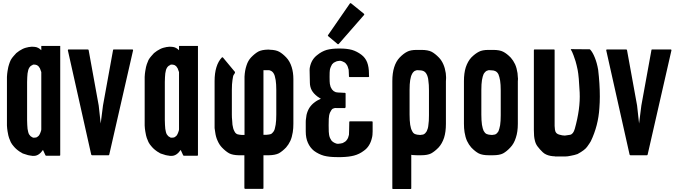

<svg xmlns="http://www.w3.org/2000/svg" viewBox="-20 -995 4364 1228"><path d="M244.1 -701.2Q284.2 -701.2 365.2 -701.2Q365.2 -613.3 365.2 -438.5Q365.2 -293.9 365.2 -3.9Q365.2 -2 364.3 0Q362.3 1 360.4 1Q332 1 275.4 1Q273.4 1 272.5 0Q271.5 0 270.5 -2Q265.6 -13.7 254.9 -36.1Q242.2 -17.6 227.5 -7.8Q212.9 2 196.3 2Q189.5 2 185.5 2Q181.6 1 177.7 0Q175.8 0 173.8 0Q171.9 -1 168.9 -1Q159.2 -2 149.4 -5.9Q138.7 -8.8 127.9 -12.7Q122.1 -14.6 117.2 -18.6Q111.3 -22.5 105.5 -25.4Q99.6 -29.3 94.7 -33.2Q89.8 -37.1 84 -42Q75.2 -49.8 66.4 -60.5Q56.6 -71.3 48.8 -85.9Q42 -100.6 38.1 -112.3Q33.2 -125 28.3 -155.3Q25.4 -171.9 24.4 -192.4Q24.4 -212.9 24.4 -236.3Q24.4 -237.3 24.4 -239.3Q24.4 -239.3 24.4 -240.2Q24.4 -240.2 24.4 -240.2Q24.4 -266.6 24.4 -320.3Q24.4 -364.3 24.4 -454.1Q24.4 -455.1 24.4 -455.1Q24.4 -455.1 24.4 -455.1Q24.4 -456.1 24.4 -460Q24.4 -483.4 24.4 -502.9Q25.4 -523.4 28.3 -541Q33.2 -571.3 38.1 -584Q42 -596.7 48.8 -611.3Q56.6 -625 66.4 -635.7Q75.2 -646.5 84 -655.3Q93.8 -663.1 103.5 -669.9Q114.3 -676.8 124 -681.6Q133.8 -686.5 144.5 -689.5Q155.3 -692.4 165 -694.3Q166 -694.3 167 -694.3Q176.8 -695.3 182.6 -696.3Q189.5 -696.3 201.2 -695.3Q213.9 -694.3 224.6 -688.5Q234.4 -683.6 244.1 -673.8Q244.1 -682.6 244.1 -701.2ZM244.1 -167Q244.1 -288.1 244.1 -530.3Q244.1 -531.2 244.1 -534.2Q243.2 -537.1 242.2 -539.1Q240.2 -545.9 237.3 -552.7Q235.4 -559.6 231.4 -563.5Q228.5 -569.3 224.6 -572.3Q220.7 -575.2 216.8 -578.1Q211.9 -580.1 207 -581.1Q203.1 -582 198.2 -582Q193.4 -582 192.4 -582Q190.4 -581.1 188.5 -580.1Q187.5 -579.1 186.5 -578.1Q184.6 -577.1 183.6 -577.1Q177.7 -574.2 173.8 -570.3Q168.9 -565.4 166 -559.6Q162.1 -553.7 160.2 -544.9Q158.2 -536.1 156.2 -525.4Q155.3 -515.6 154.3 -501Q153.3 -487.3 153.3 -470.7Q153.3 -389.6 153.3 -226.6Q153.3 -210 154.3 -196.3Q155.3 -181.6 156.2 -170.9Q158.2 -159.2 160.2 -151.4Q162.1 -142.6 166 -135.7Q169.9 -129.9 173.8 -126Q177.7 -121.1 183.6 -119.1Q184.6 -118.2 186.5 -117.2Q187.5 -116.2 188.5 -116.2Q190.4 -115.2 191.4 -114.3Q193.4 -114.3 198.2 -114.3Q203.1 -114.3 207 -115.2Q211.9 -115.2 216.8 -118.2Q219.7 -120.1 224.6 -124Q228.5 -127 231.4 -131.8Q234.4 -136.7 237.3 -143.6Q240.2 -149.4 242.2 -157.2Q243.2 -159.2 243.2 -161.1Q243.2 -164.1 244.1 -167Z M831.1 -672.9Q780.3 -450.2 678.7 -5.9Q678.7 -4.9 676.8 -2.9Q675.8 -2 673.8 -2Q638.7 -2 569.3 -2Q567.4 -2 566.4 -2.9Q564.5 -4.9 563.5 -5.9Q513.7 -228.5 414.1 -672.9Q414.1 -673.8 414.1 -674.8Q414.1 -675.8 415 -676.8Q416 -677.7 417 -678.7Q418 -678.7 418.9 -678.7Q460 -678.7 541 -678.7Q543 -678.7 544.9 -677.7Q545.9 -676.8 546.9 -674.8Q568.4 -556.6 611.3 -320.3Q615.2 -281.2 624 -205.1Q628.9 -243.2 638.7 -320.3Q660.2 -438.5 703.1 -674.8Q703.1 -676.8 704.1 -677.7Q706.1 -678.7 708 -678.7Q747.1 -678.7 826.2 -678.7Q827.1 -678.7 828.1 -678.7Q829.1 -677.7 830.1 -676.8Q831.1 -675.8 831.1 -674.8Q831.1 -673.8 831.1 -673.8Q831.1 -672.9 831.1 -672.9Z M1125 -701.2Q1165 -701.2 1246.1 -701.2Q1246.1 -613.3 1246.1 -438.5Q1246.1 -293.9 1246.1 -3.9Q1246.1 -2 1245.1 0Q1243.2 1 1241.2 1Q1212.9 1 1156.2 1Q1154.3 1 1153.3 0Q1152.3 0 1151.4 -2Q1146.5 -13.7 1135.7 -36.1Q1123 -17.6 1108.4 -7.8Q1093.8 2 1077.1 2Q1070.3 2 1066.4 2Q1062.5 1 1058.6 0Q1056.6 0 1054.7 0Q1052.7 -1 1049.8 -1Q1040 -2 1030.3 -5.9Q1019.5 -8.8 1008.8 -12.7Q1002.9 -14.6 998 -18.6Q992.2 -22.5 986.3 -25.4Q980.5 -29.3 975.6 -33.2Q970.7 -37.1 964.8 -42Q956.1 -49.8 947.3 -60.5Q937.5 -71.3 929.7 -85.9Q922.9 -100.6 918.9 -112.3Q914.1 -125 909.2 -155.3Q906.2 -171.9 905.3 -192.4Q905.3 -212.9 905.3 -236.3Q905.3 -237.3 905.3 -239.3Q905.3 -239.3 905.3 -240.2Q905.3 -240.2 905.3 -240.2Q905.3 -266.6 905.3 -320.3Q905.3 -364.3 905.3 -454.1Q905.3 -455.1 905.3 -455.1Q905.3 -455.1 905.3 -455.1Q905.3 -456.1 905.3 -460Q905.3 -483.4 905.3 -502.9Q906.2 -523.4 909.2 -541Q914.1 -571.3 918.9 -584Q922.9 -596.7 929.7 -611.3Q937.5 -625 947.3 -635.7Q956.1 -646.5 964.8 -655.3Q974.6 -663.1 984.4 -669.9Q995.1 -676.8 1004.9 -681.6Q1014.6 -686.5 1025.4 -689.5Q1036.1 -692.4 1045.9 -694.3Q1046.9 -694.3 1047.9 -694.3Q1057.6 -695.3 1063.5 -696.3Q1070.3 -696.3 1082 -695.3Q1094.7 -694.3 1105.5 -688.5Q1115.2 -683.6 1125 -673.8Q1125 -682.6 1125 -701.2ZM1125 -167Q1125 -288.1 1125 -530.3Q1125 -531.2 1125 -534.2Q1124 -537.1 1123 -539.1Q1121.1 -545.9 1118.2 -552.7Q1116.2 -559.6 1112.3 -563.5Q1109.4 -569.3 1105.5 -572.3Q1101.6 -575.2 1097.7 -578.1Q1092.8 -580.1 1087.9 -581.1Q1084 -582 1079.1 -582Q1074.2 -582 1073.2 -582Q1071.3 -581.1 1069.3 -580.1Q1068.4 -579.1 1067.4 -578.1Q1065.4 -577.1 1064.5 -577.1Q1058.6 -574.2 1054.7 -570.3Q1049.8 -565.4 1046.9 -559.6Q1043 -553.7 1041 -544.9Q1039.1 -536.1 1037.1 -525.4Q1036.1 -515.6 1035.2 -501Q1034.2 -487.3 1034.2 -470.7Q1034.2 -389.6 1034.2 -226.6Q1034.2 -210 1035.2 -196.3Q1036.1 -181.6 1037.1 -170.9Q1039.1 -159.2 1041 -151.4Q1043 -142.6 1046.9 -135.7Q1050.8 -129.9 1054.7 -126Q1058.6 -121.1 1064.5 -119.1Q1065.4 -118.2 1067.4 -117.2Q1068.4 -116.2 1069.3 -116.2Q1071.3 -115.2 1072.3 -114.3Q1074.2 -114.3 1079.1 -114.3Q1084 -114.3 1087.9 -115.2Q1092.8 -115.2 1097.7 -118.2Q1100.6 -120.1 1105.5 -124Q1109.4 -127 1112.3 -131.8Q1115.2 -136.7 1118.2 -143.6Q1121.1 -149.4 1123 -157.2Q1124 -159.2 1124 -161.1Q1124 -164.1 1125 -167Z M1856.4 -476.6Q1856.4 -385.7 1856.4 -204.1Q1856.4 -189.5 1855.5 -175.8Q1854.5 -163.1 1852.5 -149.4Q1847.7 -118.2 1836.9 -93.8Q1825.2 -69.3 1809.6 -51.8Q1786.1 -27.3 1763.7 -14.6Q1740.2 -2.9 1700.2 -2Q1688.5 -2 1665 -2Q1665 68.4 1665 208Q1665 210 1664.1 211.9Q1662.1 212.9 1660.2 212.9Q1623 212.9 1547.9 212.9Q1545.9 212.9 1544.9 211.9Q1543 210 1543 208Q1543 137.7 1543 -2Q1531.2 -2 1506.8 -2Q1467.8 -2.9 1445.3 -14.6Q1422.9 -27.3 1399.4 -51.8Q1382.8 -69.3 1372.1 -93.8Q1360.4 -118.2 1356.4 -149.4Q1353.5 -163.1 1352.5 -175.8Q1352.5 -189.5 1352.5 -204.1Q1352.5 -294.9 1352.5 -476.6Q1352.5 -527.3 1364.3 -565.4Q1376 -603.5 1399.4 -627.9Q1399.4 -628.9 1402.3 -628.9Q1404.3 -628.9 1406.2 -627Q1429.7 -597.7 1478.5 -540Q1479.5 -539.1 1481.4 -537.1Q1484.4 -531.2 1482.4 -528.3Q1480.5 -524.4 1478.5 -521.5Q1472.7 -515.6 1470.7 -505.9Q1468.8 -495.1 1466.8 -482.4Q1464.8 -470.7 1463.9 -455.1Q1462.9 -438.5 1462.9 -419.9Q1462.9 -367.2 1462.9 -260.7Q1462.9 -242.2 1464.8 -225.6Q1465.8 -210 1466.8 -197.3Q1468.8 -184.6 1471.7 -173.8Q1474.6 -164.1 1478.5 -157.2Q1481.4 -150.4 1486.3 -144.5Q1491.2 -139.6 1497.1 -136.7Q1501 -135.7 1509.8 -133.8Q1518.6 -132.8 1527.3 -131.8Q1533.2 -131.8 1543.9 -131.8Q1543.9 -131.8 1543.9 -141.6Q1543.9 -150.4 1543.9 -167Q1543.9 -197.3 1543.9 -245.1Q1543.9 -293 1543.9 -341.8Q1543.9 -402.3 1543.9 -451.2Q1543.9 -500 1543.9 -502.9Q1543.9 -503.9 1543.9 -504.9Q1545.9 -544.9 1556.6 -576.2Q1566.4 -607.4 1585.9 -627.9Q1609.4 -652.3 1631.8 -665Q1654.3 -676.8 1693.4 -677.7Q1694.3 -677.7 1697.3 -677.7Q1698.2 -677.7 1698.2 -677.7Q1698.2 -677.7 1699.2 -677.7Q1699.2 -677.7 1699.2 -677.7Q1700.2 -677.7 1700.2 -677.7Q1702.1 -677.7 1707 -676.8Q1744.1 -675.8 1765.6 -664.1Q1787.1 -652.3 1810.5 -627.9Q1834 -603.5 1845.7 -565.4Q1856.4 -531.2 1856.4 -488.3Q1856.4 -482.4 1856.4 -476.6ZM1747.1 -419.9Q1747.1 -438.5 1746.1 -454.1Q1744.1 -469.7 1743.2 -482.4Q1741.2 -495.1 1738.3 -504.9Q1736.3 -514.6 1732.4 -521.5Q1728.5 -529.3 1723.6 -534.2Q1718.8 -539.1 1712.9 -542Q1710 -543 1708 -543.9Q1705.1 -544.9 1702.1 -545.9Q1689.5 -545.9 1665 -545.9Q1665 -522.5 1665 -476.6Q1665 -362.3 1665 -132.8Q1670.9 -132.8 1683.6 -132.8Q1692.4 -133.8 1701.2 -134.8Q1709 -136.7 1712.9 -137.7Q1718.8 -140.6 1723.6 -146.5Q1728.5 -151.4 1732.4 -158.2Q1736.3 -165 1738.3 -174.8Q1741.2 -185.5 1743.2 -198.2Q1745.1 -210.9 1746.1 -226.6Q1747.1 -242.2 1747.1 -261.7Q1747.1 -314.5 1747.1 -419.9Z M1940.4 -259.8Q1946.3 -285.2 1959 -305.7Q1972.7 -326.2 1991.2 -339.8Q2001 -347.7 2011.7 -353.5Q2022.5 -359.4 2032.2 -363.3Q2026.4 -366.2 2021.5 -370.1Q2015.6 -373 2009.8 -377.9Q1985.4 -396.5 1973.6 -418Q1961.9 -440.4 1961.9 -466.8Q1961.9 -469.7 1960.9 -511.7Q1959 -554.7 1961.9 -564.5Q1966.8 -589.8 1978.5 -609.4Q1991.2 -629.9 2009.8 -643.6Q2037.1 -666 2069.3 -675.8Q2101.6 -684.6 2146.5 -684.6Q2149.4 -684.6 2154.3 -684.6Q2199.2 -684.6 2231.4 -675.8Q2263.7 -666 2292 -644.5Q2316.4 -626 2328.1 -596.7Q2339.8 -566.4 2339.8 -523.4Q2339.8 -523.4 2339.8 -517.6Q2340.8 -512.7 2340.8 -505.9Q2340.8 -504.9 2338.9 -502.9Q2337.9 -502 2335.9 -502Q2295.9 -502 2217.8 -502Q2216.8 -502 2215.8 -502Q2214.8 -502 2213.9 -502.9Q2212.9 -503.9 2211.9 -504.9Q2211.9 -504.9 2211.9 -505.9Q2211.9 -519.5 2210.9 -531.2Q2210 -543 2210 -548.8Q2207 -559.6 2204.1 -568.4Q2201.2 -577.1 2195.3 -584Q2191.4 -589.8 2185.5 -594.7Q2178.7 -598.6 2171.9 -601.6Q2168 -603.5 2164.1 -604.5Q2160.2 -605.5 2155.3 -606.4Q2147.5 -605.5 2140.6 -604.5Q2132.8 -603.5 2127.9 -600.6Q2120.1 -597.7 2114.3 -593.8Q2108.4 -588.9 2103.5 -583Q2099.6 -576.2 2095.7 -567.4Q2091.8 -558.6 2089.8 -547.9Q2087.9 -537.1 2087.9 -502.9Q2087.9 -469.7 2089.8 -458Q2091.8 -447.3 2094.7 -438.5Q2098.6 -429.7 2103.5 -422.9Q2108.4 -417 2114.3 -412.1Q2120.1 -408.2 2127.9 -405.3Q2129.9 -404.3 2142.6 -403.3Q2155.3 -402.3 2165 -402.3Q2173.8 -401.4 2178.7 -401.4Q2184.6 -401.4 2185.5 -401.4Q2187.5 -401.4 2189.5 -399.4Q2190.4 -398.4 2190.4 -397.5Q2190.4 -370.1 2190.4 -317.4Q2190.4 -315.4 2190.4 -310.5Q2189.5 -305.7 2187.5 -304.7Q2184.6 -302.7 2178.7 -303.7Q2172.9 -303.7 2164.1 -303.7Q2154.3 -303.7 2138.7 -303.7Q2123 -304.7 2120.1 -303.7Q2112.3 -300.8 2108.4 -299.8Q2104.5 -297.9 2099.6 -291Q2094.7 -284.2 2090.8 -275.4Q2086.9 -266.6 2085 -255.9Q2082 -245.1 2082 -193.4Q2082 -142.6 2085 -131.8Q2086.9 -121.1 2090.8 -112.3Q2094.7 -103.5 2099.6 -96.7Q2104.5 -90.8 2110.4 -86.9Q2117.2 -82 2125 -79.1Q2128.9 -77.1 2132.8 -76.2Q2136.7 -76.2 2141.6 -75.2Q2150.4 -76.2 2158.2 -77.1Q2166 -78.1 2171.9 -80.1Q2178.7 -83 2185.5 -87.9Q2192.4 -91.8 2196.3 -97.7Q2202.1 -104.5 2206.1 -113.3Q2209 -122.1 2211.9 -132.8Q2212.9 -138.7 2212.9 -162.1Q2213.9 -185.5 2213.9 -214.8Q2213.9 -215.8 2213.9 -216.8Q2214.8 -216.8 2215.8 -217.8Q2216.8 -218.8 2217.8 -218.8Q2217.8 -218.8 2219.7 -218.8Q2265.6 -218.8 2358.4 -218.8Q2361.3 -218.8 2362.3 -217.8Q2363.3 -216.8 2363.3 -214.8Q2363.3 -195.3 2363.3 -155.3Q2363.3 -143.6 2362.3 -132.8Q2361.3 -121.1 2358.4 -111.3Q2352.5 -85.9 2339.8 -65.4Q2327.1 -44.9 2307.6 -31.2Q2278.3 -8.8 2244.1 0Q2210.9 8.8 2163.1 9.8Q2159.2 9.8 2154.3 9.8Q2150.4 9.8 2145.5 9.8Q2144.5 9.8 2141.6 9.8Q2139.6 9.8 2137.7 9.8Q2134.8 9.8 2133.8 9.8Q2085.9 9.8 2051.8 1Q2017.6 -8.8 1988.3 -30.3Q1962.9 -50.8 1949.2 -82Q1935.5 -112.3 1935.5 -154.3Q1935.5 -174.8 1935.5 -215.8Q1935.5 -227.5 1937.5 -238.3Q1938.5 -249 1940.4 -259.8ZM2309.6 -904.3Q2309.6 -902.3 2309.6 -901.4Q2309.6 -900.4 2308.6 -899.4Q2254.9 -837.9 2146.5 -713.9Q2145.5 -712.9 2144.5 -712.9Q2143.6 -711.9 2142.6 -711.9Q2141.6 -711.9 2141.6 -711.9Q2140.6 -711.9 2139.6 -712.9Q2119.1 -729.5 2079.1 -763.7Q2077.1 -765.6 2077.1 -767.6Q2076.2 -767.6 2076.2 -768.6Q2076.2 -769.5 2078.1 -770.5Q2124 -837.9 2217.8 -972.7Q2218.8 -973.6 2219.7 -974.6Q2220.7 -974.6 2221.7 -974.6Q2222.7 -974.6 2223.6 -974.6Q2224.6 -974.6 2225.6 -973.6Q2252.9 -951.2 2307.6 -907.2Q2308.6 -907.2 2308.6 -905.3Q2309.6 -904.3 2309.6 -904.3Z M2832 -474.6Q2832 -383.8 2832 -203.1Q2832 -151.4 2820.3 -114.3Q2807.6 -76.2 2785.2 -51.8Q2760.7 -26.4 2737.3 -13.7Q2714.8 -2 2671.9 -2Q2669.9 -2 2668 -2Q2666 -2 2665 -2Q2664.1 -2 2662.1 -2Q2658.2 -2 2654.3 -2Q2650.4 -2 2647.5 -2Q2637.7 -2 2627.9 -2.9Q2619.1 -2.9 2610.4 -4.9Q2610.4 66.4 2610.4 209Q2610.4 211.9 2609.4 212.9Q2608.4 213.9 2605.5 213.9Q2568.4 213.9 2494.1 213.9Q2491.2 213.9 2490.2 212.9Q2489.3 211.9 2489.3 209Q2489.3 123 2489.3 -48.8Q2489.3 -191.4 2489.3 -476.6Q2489.3 -527.3 2501 -564.5Q2512.7 -602.5 2536.1 -627Q2560.5 -652.3 2584 -664.1Q2605.5 -675.8 2645.5 -675.8Q2648.4 -675.8 2650.4 -675.8Q2652.3 -675.8 2654.3 -675.8Q2656.2 -675.8 2658.2 -675.8Q2659.2 -675.8 2661.1 -675.8Q2664.1 -675.8 2668 -675.8Q2671.9 -675.8 2674.8 -675.8Q2716.8 -675.8 2740.2 -664.1Q2762.7 -652.3 2788.1 -626Q2804.7 -608.4 2815.4 -584Q2826.2 -559.6 2831.1 -527.3Q2832 -514.6 2833 -502Q2833 -498 2833 -494.1Q2833 -484.4 2832 -474.6ZM2723.6 -416Q2723.6 -435.5 2722.7 -451.2Q2721.7 -466.8 2719.7 -479.5Q2718.8 -492.2 2715.8 -502Q2712.9 -512.7 2709 -519.5Q2705.1 -527.3 2700.2 -532.2Q2695.3 -537.1 2689.5 -540Q2678.7 -544.9 2669.9 -544.9Q2660.2 -545.9 2653.3 -545.9Q2651.4 -545.9 2649.4 -545.9Q2647.5 -545.9 2645.5 -545.9Q2642.6 -544.9 2639.6 -543.9Q2636.7 -543 2633.8 -542Q2627.9 -539.1 2623 -533.2Q2618.2 -528.3 2615.2 -521.5Q2611.3 -514.6 2608.4 -504.9Q2605.5 -495.1 2603.5 -482.4Q2601.6 -470.7 2600.6 -455.1Q2599.6 -438.5 2599.6 -419.9Q2599.6 -367.2 2599.6 -261.7Q2599.6 -243.2 2600.6 -226.6Q2602.5 -210.9 2603.5 -197.3Q2605.5 -184.6 2608.4 -174.8Q2611.3 -165 2615.2 -158.2Q2618.2 -151.4 2623 -145.5Q2627.9 -140.6 2633.8 -137.7Q2637.7 -135.7 2647.5 -133.8Q2658.2 -132.8 2667 -131.8Q2668 -131.8 2669.9 -131.8Q2671.9 -132.8 2673.8 -132.8Q2677.7 -133.8 2682.6 -133.8Q2688.5 -134.8 2689.5 -135.7Q2695.3 -138.7 2700.2 -143.6Q2705.1 -149.4 2709 -155.3Q2712.9 -163.1 2715.8 -172.9Q2718.8 -182.6 2719.7 -194.3Q2721.7 -207 2722.7 -222.7Q2723.6 -239.3 2723.6 -257.8Q2723.6 -259.8 2723.6 -264.6Q2723.6 -314.5 2723.6 -416Z M3292 -474.6Q3292 -383.8 3292 -203.1Q3292 -151.4 3279.3 -114.3Q3267.6 -76.2 3244.1 -51.8Q3220.7 -26.4 3197.3 -13.7Q3174.8 -2 3131.8 -2Q3129.9 -2 3127.9 -2Q3126 -2 3125 -2Q3124 -2 3122.1 -2Q3118.2 -2 3114.3 -2Q3110.4 -2 3107.4 -2Q3065.4 -2 3042 -13.7Q3019.5 -25.4 2994.1 -51.8Q2978.5 -69.3 2966.8 -93.8Q2956.1 -118.2 2951.2 -149.4Q2949.2 -162.1 2948.2 -175.8Q2947.3 -189.5 2947.3 -204.1Q2947.3 -294.9 2947.3 -476.6Q2947.3 -527.3 2959 -564.5Q2971.7 -602.5 2994.1 -627Q3019.5 -652.3 3043 -664.1Q3064.5 -675.8 3104.5 -675.8Q3107.4 -675.8 3109.4 -675.8Q3111.3 -675.8 3113.3 -675.8Q3115.2 -675.8 3116.2 -675.8Q3117.2 -675.8 3119.1 -675.8Q3123 -675.8 3127 -675.8Q3130.9 -675.8 3133.8 -675.8Q3175.8 -675.8 3198.2 -664.1Q3221.7 -652.3 3247.1 -626Q3262.7 -608.4 3274.4 -584Q3285.2 -559.6 3290 -527.3Q3291 -514.6 3292 -502Q3292 -496.1 3293 -491.2Q3293 -483.4 3292 -474.6ZM3182.6 -416Q3182.6 -435.5 3181.6 -451.2Q3179.7 -466.8 3178.7 -479.5Q3176.8 -492.2 3173.8 -502Q3170.9 -512.7 3168 -519.5Q3164.1 -527.3 3159.2 -532.2Q3154.3 -537.1 3148.4 -540Q3137.7 -544.9 3127.9 -544.9Q3119.1 -545.9 3112.3 -545.9Q3110.4 -545.9 3108.4 -545.9Q3106.4 -545.9 3104.5 -545.9Q3101.6 -544.9 3098.6 -543.9Q3095.7 -543 3092.8 -542Q3086.9 -539.1 3082 -533.2Q3077.1 -528.3 3073.2 -521.5Q3070.3 -514.6 3067.4 -504.9Q3064.5 -495.1 3062.5 -482.4Q3060.5 -470.7 3059.6 -455.1Q3058.6 -438.5 3058.6 -419.9Q3058.6 -400.4 3058.6 -360.4Q3058.6 -327.1 3058.6 -261.7Q3058.6 -243.2 3059.6 -226.6Q3061.5 -210.9 3062.5 -197.3Q3064.5 -184.6 3067.4 -174.8Q3070.3 -165 3073.2 -158.2Q3077.1 -151.4 3082 -145.5Q3086.9 -140.6 3092.8 -137.7Q3096.7 -135.7 3106.4 -133.8Q3116.2 -132.8 3126 -131.8Q3127 -131.8 3128.9 -131.8Q3129.9 -132.8 3132.8 -132.8Q3136.7 -133.8 3141.6 -133.8Q3147.5 -134.8 3148.4 -135.7Q3154.3 -138.7 3159.2 -143.6Q3164.1 -149.4 3168 -155.3Q3170.9 -163.1 3173.8 -172.9Q3176.8 -182.6 3178.7 -194.3Q3180.7 -207 3181.6 -222.7Q3182.6 -239.3 3182.6 -257.8Q3182.6 -310.5 3182.6 -416Z M3758.8 -91.8Q3751 -78.1 3735.4 -56.6Q3720.7 -35.2 3673.8 -9.8Q3654.3 -2.9 3631.8 1Q3610.4 5.9 3593.8 5.9Q3572.3 5.9 3529.3 5.9Q3529.3 5.9 3529.3 4.9Q3521.5 4.9 3514.6 3.9Q3507.8 2.9 3501 2Q3469.7 -3.9 3451.2 -21.5Q3432.6 -39.1 3418 -58.6Q3405.3 -75.2 3400.4 -98.6Q3394.5 -121.1 3394.5 -163.1Q3394.5 -227.5 3394.5 -355.5Q3394.5 -461.9 3394.5 -673.8Q3394.5 -676.8 3395.5 -677.7Q3397.5 -678.7 3399.4 -678.7Q3440.4 -678.7 3522.5 -678.7Q3524.4 -678.7 3526.4 -677.7Q3527.3 -676.8 3527.3 -673.8Q3527.3 -512.7 3527.3 -189.5Q3528.3 -172.9 3529.3 -166Q3530.3 -159.2 3532.2 -154.3Q3538.1 -138.7 3557.6 -133.8Q3577.1 -127.9 3592.8 -127.9Q3604.5 -128.9 3626 -132.8Q3646.5 -136.7 3656.2 -170.9Q3692.4 -299.8 3687.5 -403.3Q3682.6 -506.8 3674.8 -546.9Q3668 -580.1 3661.1 -603.5Q3654.3 -626 3648.4 -640.6Q3637.7 -668.9 3632.8 -674.8Q3627.9 -680.7 3634.8 -680.7Q3670.9 -680.7 3744.1 -679.7Q3748 -680.7 3751 -679.7Q3753.9 -678.7 3754.9 -677.7Q3770.5 -661.1 3784.2 -627Q3797.9 -593.8 3805.7 -548.8Q3816.4 -459 3816.4 -377.9Q3816.4 -339.8 3813.5 -303.7Q3806.6 -191.4 3758.8 -91.8Z M4274.4 -672.9Q4223.6 -450.2 4122.1 -5.9Q4122.1 -4.9 4120.1 -2.9Q4119.1 -2 4117.2 -2Q4082 -2 4012.7 -2Q4010.7 -2 4009.8 -2.9Q4007.8 -4.9 4006.8 -5.9Q3957 -228.5 3857.4 -672.9Q3857.4 -673.8 3857.4 -674.8Q3857.4 -675.8 3858.4 -676.8Q3859.4 -677.7 3860.4 -678.7Q3861.3 -678.7 3862.3 -678.7Q3903.3 -678.7 3984.4 -678.7Q3986.3 -678.7 3988.3 -677.7Q3989.3 -676.8 3990.2 -674.8Q4011.7 -556.6 4054.7 -320.3Q4058.6 -281.2 4067.4 -205.1Q4072.3 -243.2 4082 -320.3Q4103.5 -438.5 4146.5 -674.8Q4146.5 -676.8 4147.5 -677.7Q4149.4 -678.7 4151.4 -678.7Q4190.4 -678.7 4269.5 -678.7Q4270.5 -678.7 4271.5 -678.7Q4272.5 -677.7 4273.4 -676.8Q4274.4 -675.8 4274.4 -674.8Q4274.4 -673.8 4274.4 -673.8Q4274.4 -672.9 4274.4 -672.9Z"/></svg>

Font: Typeface
Style: Regular
Weight: 400
Version: Version 1.0